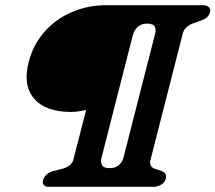

<svg xmlns="http://www.w3.org/2000/svg" viewBox="-20 -720 830 740"><path d="M91 -482.5Q108 -548 151 -597Q194 -646 255.8 -673Q317.5 -700 391.5 -700H763Q775.5 -700 784.5 -693Q793.5 -686 789 -672Q785.5 -660.5 777.5 -653.2Q769.5 -646 758 -642L727 -631Q693 -619 685 -593L561 -107.5Q552 -78 577 -69.5L602.5 -61Q625.5 -52.5 619 -30.5Q614 -14.5 599.2 -7.2Q584.5 0 572 0H167.5Q155 0 148.8 -6.8Q142.5 -13.5 146 -25.5Q154.5 -52.5 185 -60.5L218.5 -69Q254.5 -78.5 262 -102L312 -296Q297.5 -293.5 283.5 -291Q269.5 -288.5 254.5 -288.5Q154.5 -288.5 110.8 -340.8Q67 -393 91 -482.5ZM455.5 -111 577.5 -588.5Q582.5 -606 576.2 -617.5Q570 -629 547 -629Q524.5 -629 511 -616.5Q497.5 -604 493 -588.5L371 -111Q366.5 -96 373 -84Q379.5 -72 402 -72Q425 -72 437.8 -83.2Q450.5 -94.5 455.5 -111Z"/></svg>

Font: Fraunces 9pt
Style: Bold Italic
Weight: 700
Italic angle: -16°
Version: Version 1.000;[b76b70a41]